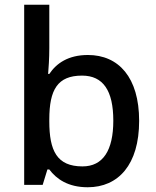

<svg xmlns="http://www.w3.org/2000/svg" viewBox="-20 -780 660 810"><path d="M188 -577V-760H82V0H160L180 -65H188C218 -25 267 10 350 10C479 10 567 -85 567 -270C567 -454 480 -548 351 -548C268 -548 218 -513 188 -468H183C185 -492 188 -533 188 -577ZM326 -461C415 -461 458 -398 458 -271C458 -146 415 -78 328 -78C220 -78 188 -144 188 -268V-276C188 -402 223 -461 326 -461Z"/></svg>

Font: Noto Sans Canadian Aboriginal Medium
Style: Regular
Weight: 500
Designer: Monotype Design Team, Typotheque's Kevin King
Foundry: Monotype Imaging Inc.
Version: Version 2.004